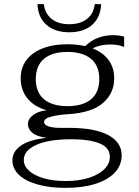

<svg xmlns="http://www.w3.org/2000/svg" viewBox="-20 -714 670 928"><path d="M514 -499Q463 -499 428 -480Q478 -460 505 -423.5Q532 -387 532 -335Q532 -264 478 -216.5Q424 -169 308 -162Q260 -159 226.5 -150Q193 -141 193 -124Q193 -110 215 -103Q237 -96 270 -96H314Q437 -96 502.5 -61.5Q568 -27 568 37Q568 85 534.5 120.5Q501 156 440 175Q379 194 297 194Q220 194 161.5 177.5Q103 161 71.5 131Q40 101 40 61Q40 19 80 -9.5Q120 -38 205 -48Q158 -54 136.5 -72Q115 -90 115 -114Q115 -139 140 -158Q165 -177 206 -181Q145 -198 112.5 -238.5Q80 -279 80 -336Q80 -412 141 -456Q202 -500 306 -500Q353 -500 392 -491Q419 -518 453.5 -531Q488 -544 525 -544Q556 -544 580 -537V-487Q552 -499 514 -499ZM460 -332Q460 -396 420 -429.5Q380 -463 306 -463Q232 -463 192.5 -429.5Q153 -396 153 -332Q153 -268 192.5 -234.5Q232 -201 306 -201Q381 -201 420.5 -234.5Q460 -268 460 -332ZM95 59Q95 88 120 111Q145 134 191 147.5Q237 161 297 161Q361 161 409.5 145.5Q458 130 484.5 103.5Q511 77 511 44Q511 -1 461 -21Q411 -41 326 -41Q217 -41 156 -14Q95 13 95 59ZM161 -694H192Q197 -649 229 -623Q261 -597 315 -597Q369 -597 401 -623Q433 -649 438 -694H469Q466 -630 425.5 -594Q385 -558 315 -558Q245 -558 204.5 -594Q164 -630 161 -694Z"/></svg>

Font: Fahkwang Light
Style: Regular
Weight: 300
Version: Version 1.000; ttfautohint (v1.6)